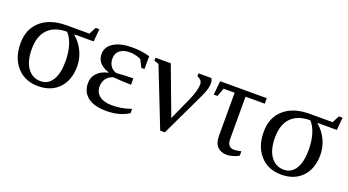

<svg xmlns="http://www.w3.org/2000/svg" viewBox="-44 -924 2440 1345"><g transform="rotate(20 1176.0 -251.5)"><path d="M496.1 -511.7H523.9L515.1 -418H373V-414.6Q418.5 -375 442.6 -322.5Q466.8 -270 466.8 -213.9Q466.8 -109.9 409.4 -50Q352.1 9.8 255.4 9.8Q156.2 9.8 97.2 -56.2Q38.1 -122.1 38.1 -231Q38.1 -337.9 107.7 -398.4Q177.2 -459 298.3 -459H468.8ZM260.3 -28.8Q315.4 -28.8 346.7 -78.1Q377.9 -127.4 377.9 -216.8Q377.9 -283.7 361.8 -336.2Q345.7 -388.7 317.4 -418Q224.6 -418 175.3 -367.4Q126 -316.9 126 -220.2Q126 -129.9 162.4 -79.3Q198.7 -28.8 260.3 -28.8Z M930.2 -34.2Q863.3 9.8 762.2 9.8Q672.9 9.8 625.2 -27.1Q577.6 -64 577.6 -131.3Q577.6 -175.8 607.2 -206.3Q636.7 -236.8 687 -247.1V-250.5Q597.2 -280.3 597.2 -354Q597.2 -408.7 647.9 -439.9Q698.7 -471.2 785.2 -471.2Q854.5 -471.2 916.5 -453.6L916 -357.9H892.6L864.7 -413.1Q851.6 -420.9 827.9 -427Q804.2 -433.1 781.7 -433.1Q732.9 -433.1 706.3 -411.4Q679.7 -389.6 679.7 -350.6Q679.7 -317.4 696 -294.7Q712.4 -272 739.7 -264.2Q759.3 -266.1 798.1 -267.8Q836.9 -269.5 849.6 -269.5H865.2V-222.7H849.6Q816.4 -222.7 731 -229Q697.3 -219.2 679.7 -194.6Q662.1 -169.9 662.1 -135.7Q662.1 -91.8 695.1 -66.4Q728 -41 786.1 -41Q819.8 -41 852.5 -45.9Q885.3 -50.8 930.2 -65.9Z M1319.8 -387.7Q1319.8 -409.2 1307.9 -420.9Q1295.9 -432.6 1281.7 -437V-459H1378.4Q1387.7 -442.9 1387.7 -420.4Q1387.7 -381.3 1358.9 -320.8L1201.7 9.8H1167L996.1 -424.8L961.4 -437V-459H1075.2L1210 -99.6L1286.1 -268.6Q1302.7 -305.7 1311.3 -337.4Q1319.8 -369.1 1319.8 -387.7Z M1484.4 -418 1460.9 -355.5H1433.1L1443.4 -459H1791V-418H1647.5V-104.5Q1647.5 -41 1698.2 -41Q1718.3 -41 1751 -48.8V-17.1Q1739.3 -7.3 1712.4 1.2Q1685.5 9.8 1661.1 9.8Q1618.2 9.8 1592.3 -16.4Q1566.4 -42.5 1566.4 -96.2V-418Z M2309.1 -511.7H2336.9L2328.1 -418H2186V-414.6Q2231.4 -375 2255.6 -322.5Q2279.8 -270 2279.8 -213.9Q2279.8 -109.9 2222.4 -50Q2165 9.8 2068.4 9.8Q1969.2 9.8 1910.2 -56.2Q1851.1 -122.1 1851.1 -231Q1851.1 -337.9 1920.7 -398.4Q1990.2 -459 2111.3 -459H2281.7ZM2073.2 -28.8Q2128.4 -28.8 2159.7 -78.1Q2190.9 -127.4 2190.9 -216.8Q2190.9 -283.7 2174.8 -336.2Q2158.7 -388.7 2130.4 -418Q2037.6 -418 1988.3 -367.4Q1939 -316.9 1939 -220.2Q1939 -129.9 1975.3 -79.3Q2011.7 -28.8 2073.2 -28.8Z"/></g></svg>

Font: Times New Roman
Style: Regular
Weight: 400
Designer: Steve Matteson
Foundry: Ascender Corporation
Version: Version 2.00.3